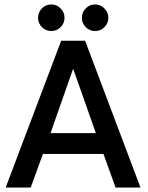

<svg xmlns="http://www.w3.org/2000/svg" viewBox="-20 -843 666 863"><path d="M255 -660H362.5L611.5 0H499.5L445 -151H173L118 0H5.5ZM207 -244.5H411L309.5 -532H308ZM407.5 -703.5Q382.5 -703.5 365.2 -721.2Q348 -739 348 -763Q348 -787.5 365.2 -805.2Q382.5 -823 407.5 -823Q431.5 -823 449.2 -805.2Q467 -787.5 467 -763Q467 -738.5 449.2 -721Q431.5 -703.5 407.5 -703.5ZM210.5 -703.5Q185.5 -703.5 168.2 -721.2Q151 -739 151 -763Q151 -787.5 168.2 -805.2Q185.5 -823 210.5 -823Q235 -823 252.5 -805.2Q270 -787.5 270 -763Q270 -738.5 252.5 -721Q235 -703.5 210.5 -703.5Z"/></svg>

Font: League Spartan Thin Medium
Style: Regular
Weight: 500
Version: Version 2.002